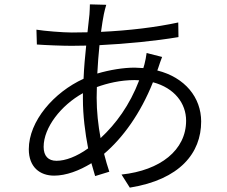

<svg xmlns="http://www.w3.org/2000/svg" viewBox="-20 -812 1040 880"><path d="M618 -444C574 -329 511 -244 441 -179C430 -238 423 -301 423 -364L424 -413C471 -430 531 -445 597 -445ZM723 -551 652 -569C650 -554 646 -531 642 -517L637 -500L597 -502C546 -502 484 -492 426 -475C428 -520 432 -564 436 -605C558 -611 691 -624 798 -642L797 -709C695 -687 572 -672 443 -666C447 -698 452 -725 456 -747C459 -760 463 -778 467 -790L392 -792C392 -780 391 -763 390 -746L381 -664L309 -663C269 -663 182 -670 147 -676L149 -608C189 -605 267 -602 308 -602L375 -603C370 -555 365 -503 363 -451C227 -389 112 -257 112 -128C112 -46 163 -7 228 -7C283 -7 344 -30 399 -64L416 -5L481 -25C473 -50 464 -78 457 -107C543 -180 624 -292 681 -435C780 -409 833 -338 833 -259C833 -124 715 -31 537 -12L575 48C805 11 902 -111 902 -255C902 -365 828 -457 701 -489L705 -500C710 -515 718 -539 723 -551ZM360 -385V-358C360 -284 370 -203 384 -132C331 -94 280 -75 239 -75C201 -75 180 -97 180 -139C180 -227 259 -329 360 -385Z"/></svg>

Font: Noto Sans CJK SC DemiLight
Style: Regular
Weight: 350
Designer: Ryoko NISHIZUKA 西塚涼子 (kana, bopomofo & ideographs); Paul D. Hunt (Latin, Greek & Cyrillic); Sandoll Communications 산돌커뮤니
Foundry: Adobe
Version: Version 2.004;hotconv 1.0.118;makeotfexe 2.5.65603